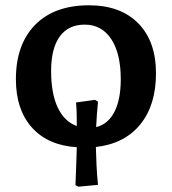

<svg xmlns="http://www.w3.org/2000/svg" viewBox="-20 -544 649 725"><path d="M276 161 265 155Q267 105 268 74Q269 43 270 12Q161 5 100.5 -62.5Q40 -130 40 -245Q40 -376 112.5 -450Q185 -524 316 -524Q435 -524 502 -456Q569 -388 569 -267Q569 -147 509.5 -74Q450 -1 342 11Q343 47 344.5 80.5Q346 114 350 154ZM343 -64Q388 -75 412 -121.5Q436 -168 436 -245Q436 -342 400 -396.5Q364 -451 300 -451Q238 -451 205.5 -406Q173 -361 173 -276Q173 -191 198 -138Q223 -85 270 -68Q270 -94 269.5 -116.5Q269 -139 267 -157L339 -167L350 -160Q348 -139 346 -113.5Q344 -88 343 -64Z"/></svg>

Font: Literata 12pt SemiBold
Style: Regular
Weight: 600
Designer: Latin by Veronika Burian and Jose Scaglione. Greek by Irene Vlachou. Cyrillic by Vera Evstafieva.
Foundry: TypeTogether
Version: Version 3.002